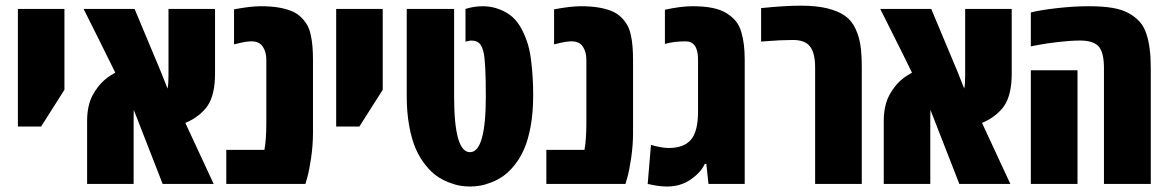

<svg xmlns="http://www.w3.org/2000/svg" viewBox="-20 -662 4204 691"><path d="M44.4 -206.5V-629.9H211.9V-338.9L127.9 -206.5Z M753.9 -629.9V-397Q753.9 -321.3 727.1 -281.2Q715.8 -264.6 695.6 -248Q675.3 -231.4 647 -219.7L749 0H565.4L461.4 -266.6Q460.9 -260.7 460.9 -239.3V0H293.5V-228Q293.5 -260.7 301.5 -290Q309.6 -319.3 333.3 -349.9Q356.9 -380.4 395 -400.4Q376.5 -439 336.9 -517.8Q297.4 -596.7 280.8 -629.9H464.4L558.1 -405.8L583 -343.3Q586.4 -357.4 586.4 -390.6V-629.9Z M822.3 -628.4Q881.8 -639.6 918.9 -639.6Q956.1 -639.6 983.6 -634.8Q1011.2 -629.9 1030.8 -621.6Q1050.3 -613.3 1064.2 -599.4Q1078.1 -585.4 1086.2 -570.8Q1094.2 -556.2 1098.6 -535.2Q1106.4 -500.5 1106.4 -447.3V-183.6Q1106.4 -139.2 1099.6 -93.3Q1092.8 -47.4 1085.9 -23.4L1079.1 0H794.4V-122.6H931.6Q938.5 -158.2 938.5 -221.2V-447.3Q938.5 -474.6 926 -493.9Q913.6 -513.2 884.8 -513.2Q865.2 -513.2 833 -504.9L822.3 -502.4Z M1189.9 -206.5V-629.9H1357.4V-338.9L1273.4 -206.5Z M1655.3 -629.9Q1686.5 -639.6 1717.8 -639.6Q1749 -639.6 1777.8 -628.4Q1806.6 -617.2 1825.9 -599.4Q1845.2 -581.5 1859.1 -554Q1873 -526.4 1880.6 -500Q1888.2 -473.6 1892.1 -438.5Q1898.9 -381.8 1898.9 -319.3Q1898.9 -256.8 1889.9 -208Q1880.9 -159.2 1866.7 -126.5Q1852.5 -93.8 1832.3 -68.4Q1812 -43 1791.7 -28.8Q1771.5 -14.6 1748.3 -5.6Q1725.1 3.4 1707 6.3Q1689 9.3 1671.4 9.3Q1653.8 9.3 1636 6.3Q1618.2 3.4 1595 -5.6Q1571.8 -14.6 1551.5 -28.8Q1531.2 -43 1511 -68.4Q1490.7 -93.8 1476.3 -126.5Q1461.9 -159.2 1452.9 -208Q1443.8 -256.8 1443.8 -315.4V-629.9H1614.3V-315.4Q1614.3 -114.3 1671.4 -114.3Q1728.5 -114.3 1728.5 -315.4Q1728.5 -443.4 1719.7 -476.6Q1711.9 -506.8 1694.8 -512.7Q1686.5 -516.1 1673.8 -516.1L1655.3 -512.2Z M1974.1 -628.4Q2033.7 -639.6 2070.8 -639.6Q2107.9 -639.6 2135.5 -634.8Q2163.1 -629.9 2182.6 -621.6Q2202.1 -613.3 2216.1 -599.4Q2230 -585.4 2238 -570.8Q2246.1 -556.2 2250.5 -535.2Q2258.3 -500.5 2258.3 -447.3V-183.6Q2258.3 -139.2 2251.5 -93.3Q2244.6 -47.4 2237.8 -23.4L2231 0H1946.3V-122.6H2083.5Q2090.3 -158.2 2090.3 -221.2V-447.3Q2090.3 -474.6 2077.9 -493.9Q2065.4 -513.2 2036.6 -513.2Q2017.1 -513.2 1984.9 -504.9L1974.1 -502.4Z M2447.8 -513.2Q2404.8 -513.2 2373 -503.9V-627Q2430.7 -639.6 2472.2 -639.6Q2513.7 -639.6 2543.9 -633.5Q2574.2 -627.4 2594.5 -614.7Q2614.7 -602.1 2627.9 -586.2Q2641.1 -570.3 2647.9 -546.9Q2660.2 -505.9 2660.2 -447.3V0H2529.8L2522 -72.3H2516.6Q2503.4 -42.5 2466.6 -16.6Q2429.7 9.3 2380.4 9.3Q2354.5 9.3 2322.8 2.4L2311 0L2322.8 -140.6Q2360.4 -129.4 2386.7 -129.4Q2441.4 -129.4 2466.8 -159.4Q2492.2 -189.5 2492.2 -259.8V-447.3Q2492.2 -513.2 2447.8 -513.2Z M2719.2 -632.8Q2804.2 -641.6 2861.6 -641.6Q2918.9 -641.6 2958 -631.8Q2997.1 -622.1 3021.2 -605Q3045.4 -587.9 3058.8 -558.8Q3072.3 -529.8 3076.9 -497.6Q3081.5 -465.3 3081.5 -418.5V0H2913.6V-418.9Q2913.6 -470.7 2895.5 -494.4Q2877.4 -518.1 2834.5 -518.1Q2788.6 -518.1 2736.3 -513.7L2719.2 -512.2Z M3621.1 -629.9V-397Q3621.1 -321.3 3594.2 -281.2Q3583 -264.6 3562.7 -248Q3542.5 -231.4 3514.2 -219.7L3616.2 0H3432.6L3328.6 -266.6Q3328.1 -260.7 3328.1 -239.3V0H3160.6V-228Q3160.6 -260.7 3168.7 -290Q3176.8 -319.3 3200.4 -349.9Q3224.1 -380.4 3262.2 -400.4Q3243.7 -439 3204.1 -517.8Q3164.6 -596.7 3147.9 -629.9H3331.5L3425.3 -405.8L3450.2 -343.3Q3453.6 -357.4 3453.6 -390.6V-629.9Z M4106.4 -538.1Q4121.6 -492.2 4121.6 -416.5V0H3953.1V-417Q3953.1 -473.1 3934.1 -494.6Q3915 -516.1 3867.2 -516.1Q3834 -516.1 3789.8 -511Q3745.6 -505.9 3717.8 -500.5L3689.9 -495.1V-617.2Q3721.7 -625.5 3783.4 -632.6Q3845.2 -639.6 3897.5 -639.6Q3949.7 -639.6 3984.6 -633.5Q4019.5 -627.4 4043.5 -613.8Q4067.4 -600.1 4082.8 -582.5Q4098.1 -564.9 4106.4 -538.1ZM3857.9 0H3689.9V-409.2H3857.9Z"/></svg>

Font: Open Sans Hebrew Condensed Extra Bold
Style: Regular
Weight: 800
Width: 3
Foundry: Ascender Corporation, Yanek Iontef
Version: Version 2.001;PS 002.001;hotconv 1.0.70;makeotf.lib2.5.58329